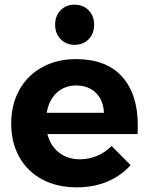

<svg xmlns="http://www.w3.org/2000/svg" viewBox="-20 -796 637 822"><path d="M570 -259Q570 -235 569 -222H183Q196 -171 233 -142.5Q270 -114 322 -114Q360 -114 395 -128.5Q430 -143 458 -171L539 -89Q498 -43 439.5 -18.5Q381 6 309 6Q224 6 160.5 -28Q97 -62 62.5 -124Q28 -186 28 -267Q28 -349 63 -411.5Q98 -474 161 -508.5Q224 -543 305 -543Q435 -543 502.5 -468Q570 -393 570 -259ZM425 -313Q423 -366 391 -398Q359 -430 306 -430Q256 -430 222.5 -398.5Q189 -367 180 -313ZM383 -690Q383 -652 359.5 -628Q336 -604 299 -604Q263 -604 239.5 -628.5Q216 -653 216 -690Q216 -728 239.5 -752Q263 -776 299 -776Q336 -776 359.5 -752Q383 -728 383 -690Z"/></svg>

Font: Montserrat SemiBold
Style: Regular
Weight: 600
Designer: Julieta Ulanovsky
Foundry: Julieta Ulanovsky
Version: Version 6.001